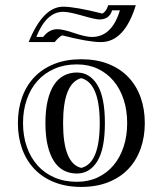

<svg xmlns="http://www.w3.org/2000/svg" viewBox="-20 -695 632 749"><path d="M279.8 -412.1Q330.1 -412.1 359.6 -364Q389.2 -315.9 389.2 -214.8Q389.2 -113.8 359.6 -65.9Q330.1 -18.1 279.8 -18.1Q252 -18.1 229.2 -29.8Q206.5 -41.5 190.7 -65.9Q174.8 -90.3 166 -127.2Q157.2 -164.1 157.2 -214.8Q157.2 -265.1 166 -302.5Q174.8 -339.8 190.7 -364Q206.5 -388.2 229.2 -400.1Q252 -412.1 279.8 -412.1ZM279.8 14.2Q325.2 14.2 361.3 -2.9Q397.5 -20 423.1 -50.5Q448.7 -81.1 462.4 -123Q476.1 -165 476.1 -214.8Q476.1 -264.6 462.4 -306.6Q448.7 -348.6 423.1 -379.2Q397.5 -409.7 361.3 -426.8Q325.2 -443.8 279.8 -443.8Q231.4 -443.8 192.4 -426.8Q153.3 -409.7 126.2 -379.4Q99.1 -349.1 84.5 -306.9Q69.8 -264.6 69.8 -214.8Q69.8 -164.6 84.5 -122.6Q99.1 -80.6 126.2 -50Q153.3 -19.5 192.4 -2.7Q231.4 14.2 279.8 14.2ZM296.9 -463.9Q356 -463.9 402.1 -445.8Q448.2 -427.7 480 -394.8Q511.7 -361.8 528.3 -315.9Q544.9 -270 544.9 -214.8Q544.9 -160.2 528.3 -114.3Q511.7 -68.4 480.2 -35.4Q448.7 -2.4 402.3 15.9Q356 34.2 296.9 34.2Q238.3 34.2 192.1 15.9Q146 -2.4 114.5 -35.4Q83 -68.4 66.4 -114Q49.8 -159.7 49.8 -214.8Q49.8 -270 66.4 -315.9Q83 -361.8 114.7 -394.8Q146.5 -427.7 192.4 -445.8Q238.3 -463.9 296.9 -463.9ZM226.1 -214.8Q226.1 -57.1 296.9 -40Q369.1 -57.1 369.1 -214.8Q369.1 -371.1 296.9 -390.1Q226.1 -371.1 226.1 -214.8ZM447.8 -654.8H417.5Q406.7 -619.1 367.7 -619.1Q352.5 -619.1 301 -634Q249.5 -648.9 226.6 -648.9Q160.6 -648.9 121.6 -550.8H148.4Q171.4 -581.1 203.6 -581.1Q225.6 -581.1 270 -565.9Q314.5 -550.8 338.4 -550.8Q416.5 -550.8 447.8 -654.8ZM402.3 -674.8H509.8Q465.8 -530.8 373.5 -530.8Q324.7 -530.8 222.7 -557.1Q209.5 -550.8 193.4 -530.8H91.8Q147.5 -668.9 226.6 -668.9Q272.5 -668.9 379.4 -642.1Q394.5 -649.9 402.3 -674.8Z"/></svg>

Font: Jacques Francois Shadow
Style: Regular
Weight: 400
Designer: Alexei Vanyashin, Nikita Kanarev (i@xarsok.ru)
Foundry: Cyreal (www.cyreal.org)
Version: Version 1.003